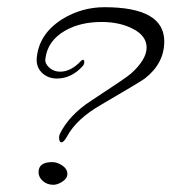

<svg xmlns="http://www.w3.org/2000/svg" viewBox="-20 -508 476 533"><path d="M151 -113Q144 -113 144 -126Q144 -130 146 -136Q172 -189 234 -229Q281 -260 308.5 -278.5Q336 -297 344 -304Q387 -343 387 -376Q387 -408 350 -427.5Q313 -447 262 -447Q203 -447 161 -423Q112 -395 106 -345Q104 -332 116.5 -320.5Q129 -309 147 -309Q177 -309 205 -339Q208 -342 210 -342Q214 -342 214 -336Q214 -329 209 -324Q178 -290 138 -290Q113 -290 96.5 -306Q80 -322 82 -347Q88 -414 153 -455Q207 -488 270 -488Q436 -488 436 -393Q436 -332 382 -290Q370 -281 262 -218Q192 -178 166 -129Q157 -113 151 -113ZM128 5Q111 5 99 -5.5Q87 -16 87 -30Q87 -58 125 -58Q139 -58 153 -48.5Q167 -39 167 -25Q167 -13 153.5 -4Q140 5 128 5Z"/></svg>

Font: Alex Brush
Style: Regular
Weight: 400
Designer: Robert E. Leuschke
Foundry: Robert E. Leuschke
Version: Version 1.111; ttfautohint (v1.8.4.7-5d5b)